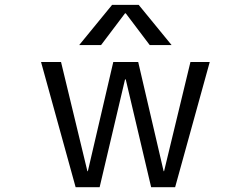

<svg xmlns="http://www.w3.org/2000/svg" viewBox="-20 -777 1040 797"><path d="M502 -447.3H499L393.6 0H293.9L150.4 -519.5H233.4L342.8 -66.4H344.7L450.2 -519.5H553.7L659.2 -66.4H661.1L770.5 -519.5H850.6L707 0H607.4ZM692.4 -589.8H601.6L502 -721.7H499L399.4 -589.8H308.6L445.3 -756.8H555.7Z"/></svg>

Font: Gen Shin Gothic Monospace Normal
Style: Regular
Weight: 350
Designer: [Source Han Sans]
Ryoko NISHIZUKA  (kana & ideographs); Paul D. Hunt (Latin, Greek & Cyrillic); Wenlong ZHANG  (bopomofo
Version: Version 1.002.20150607